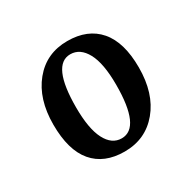

<svg xmlns="http://www.w3.org/2000/svg" viewBox="-84 -736 475 475"><g transform="rotate(-30 154.0 -498.0)"><path d="M281 -507Q281 -433 244 -388.5Q207 -344 147 -344Q89 -344 58 -380.5Q27 -417 27 -490Q27 -563 63.5 -607.5Q100 -652 160 -652Q218 -652 249.5 -615.5Q281 -579 281 -507ZM97 -499Q97 -438 113 -407Q129 -376 157 -376Q211 -376 211 -498Q211 -559 194.5 -589.5Q178 -620 150 -620Q97 -620 97 -499Z"/></g></svg>

Font: Gupter Medium
Style: Regular
Weight: 500
Designer: Octavio Pardo
Version: Version 1.000